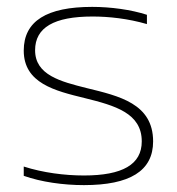

<svg xmlns="http://www.w3.org/2000/svg" viewBox="-20 -529 514 558"><path d="M226 -244C315 -222 392 -200 392 -118C392 -51 336 -19 224 -19C168 -19 105 -27 49 -45V-18C100 0 164 9 224 9C357 9 425 -32 425 -118C425 -228 326 -250 232 -273C156 -292 82 -311 82 -383C82 -449 137 -481 249 -481C296 -481 352 -475 407 -459V-486C361 -501 301 -509 248 -509C116 -509 49 -468 49 -382C49 -287 140 -265 226 -244Z"/></svg>

Font: LT Wave Text Thin
Style: Regular
Weight: 100
Designer: Daniel Lyons
Version: Version 2.5 (Glyphs App)